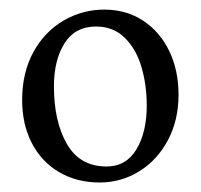

<svg xmlns="http://www.w3.org/2000/svg" viewBox="-20 -640 416 398"><path d="M350.1 -443.8Q350.1 -493.7 331.1 -533.7Q312 -573.7 277.1 -596.9Q242.2 -620.1 196.3 -620.1Q150.9 -620.1 111.8 -597.4Q72.8 -574.7 49.3 -532.2Q25.9 -489.7 25.9 -432.6Q25.9 -382.3 45.9 -343.5Q65.9 -304.7 102.5 -283.2Q139.2 -261.7 186.5 -261.7Q231 -261.7 268.3 -284.7Q305.7 -307.6 327.9 -349.1Q350.1 -390.6 350.1 -443.8ZM284.2 -420.9Q284.2 -366.2 262.9 -330.6Q241.7 -294.9 200.7 -294.9Q145.5 -294.9 118.7 -341.6Q91.8 -388.2 91.8 -460.9Q91.8 -515.6 113.8 -550.3Q135.7 -585 179.2 -585Q214.8 -585 238.5 -561.8Q262.2 -538.6 273.2 -501.2Q284.2 -463.9 284.2 -420.9Z"/></svg>

Font: Neuton Light
Style: Regular
Weight: 300
Designer: Brian M Zick
Foundry: Brian M Zick
Version: Version 1.560